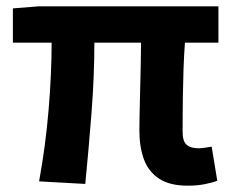

<svg xmlns="http://www.w3.org/2000/svg" viewBox="-20 -580 745 614"><path d="M580.2 13.8Q523.4 13.8 489.4 -8.2Q455.4 -30.2 440.5 -69.9Q425.7 -109.6 425.7 -163.7Q425.7 -179 426.3 -209.8Q426.9 -240.7 427.9 -280.8Q428.9 -321 429.9 -363.4Q430.9 -405.9 431.1 -443.6H281.8Q281.8 -338.4 272.8 -221.1Q263.7 -103.9 252.7 8.2L105 0Q125.9 -114.4 135.5 -229.8Q145.1 -345.3 145.1 -443.6H21.2V-553.2L104.1 -559.8H678.5V-443.6H571.4Q568.4 -403.9 566.9 -359.3Q565.4 -314.7 564.8 -273.5Q564.2 -232.3 564.1 -201.5Q564 -170.6 564 -157.7Q564 -128.1 576.9 -117Q589.8 -105.8 615 -105.8Q628.3 -105.8 656.9 -111L674.8 -2.2Q659.7 4.1 635.1 8.9Q610.5 13.8 580.2 13.8Z"/></svg>

Font: Noto Sans TC Thin
Style: Regular
Weight: 100
Designer: Ryoko NISHIZUKA 西塚涼子 (kana, bopomofo & ideographs); Paul D. Hunt (Latin, Greek & Cyrillic); Sandoll Communications 산돌커뮤니
Foundry: Adobe
Version: Version 2.004-H2;hotconv 1.0.118;makeotfexe 2.5.65603